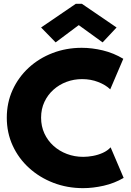

<svg xmlns="http://www.w3.org/2000/svg" viewBox="-20 -978 688 1006"><path d="M415 7.8Q332.5 7.8 260 -20Q187.5 -47.9 132.6 -97.7Q77.6 -147.5 46.6 -214.8Q15.6 -282.2 15.6 -361.3Q15.6 -439.9 46.1 -506.8Q76.7 -573.7 130.6 -623.3Q184.6 -672.9 255.9 -700.2Q327.1 -727.5 408.2 -727.5Q462.4 -727.5 519 -713.9Q575.7 -700.2 626 -669.9L557.6 -509.8Q533.7 -533.2 494.6 -548.3Q455.6 -563.5 410.2 -563.5Q367.2 -563.5 328.6 -549.1Q290 -534.7 260 -507.8Q230 -481 212.6 -443.8Q195.3 -406.7 195.3 -361.3Q195.3 -316.4 212.6 -278.8Q230 -241.2 260.3 -213.9Q290.5 -186.5 330.6 -171.4Q370.6 -156.2 416 -156.2Q439.9 -156.2 466.8 -161.1Q493.7 -166 518.3 -177Q543 -188 559.6 -206.1L627.9 -45.9Q579.1 -17.6 523.2 -4.9Q467.3 7.8 415 7.8ZM271.5 -755.9 195.3 -834 377 -958H409.2L590.8 -834L517.6 -755.9L393.6 -845.7H391.6Z"/></svg>

Font: Reddit Sans Black
Style: Regular
Weight: 900
Version: Version 1.014